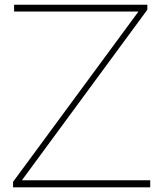

<svg xmlns="http://www.w3.org/2000/svg" viewBox="-20 -798 682 818"><path d="M620 0H35.6V-23.3L570 -748.9H40V-777.8H607.8V-756.7L73.3 -30H620Z"/></svg>

Font: Paperlogy 1 Thin
Style: Regular
Weight: 250
Designer: redesigned by Lee Juim, glyphs from Gmarket Sans & Montserrat
Foundry: PT&
Version: Version 1.001